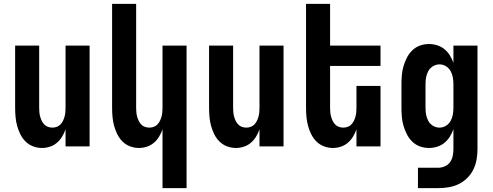

<svg xmlns="http://www.w3.org/2000/svg" viewBox="-20 -755 2540 990"><path d="M196 8Q173 8 150.5 -0.5Q128 -9 111.5 -25.5Q95 -42 84.5 -63.5Q74 -85 68 -107.5Q62 -130 60 -153.5Q58 -177 58 -200V-520H182V-200Q182 -188 183 -176.5Q184 -165 187 -154Q190 -143 195 -132.5Q200 -122 208 -113.5Q216 -105 227 -101Q238 -97 250 -97Q262 -97 273 -101Q284 -105 292 -113.5Q300 -122 305 -132.5Q310 -143 313 -154Q316 -165 317 -176.5Q318 -188 318 -200V-520H442V0H318V-88Q311 -68 300 -50Q289 -32 273 -18.5Q257 -5 237 1.5Q217 8 196 8Z M818 215V-88Q811 -68 800 -50Q789 -32 773 -18.5Q757 -5 737 1.5Q717 8 696 8Q673 8 650.5 -0.5Q628 -9 611.5 -25.5Q595 -42 584.5 -63.5Q574 -85 568 -107.5Q562 -130 560 -153.5Q558 -177 558 -200V-735H682V-200Q682 -188 683 -176.5Q684 -165 687 -154Q690 -143 695 -132.5Q700 -122 708 -113.5Q716 -105 727 -101Q738 -97 750 -97Q762 -97 773 -101Q784 -105 792 -113.5Q800 -122 805 -132.5Q810 -143 813 -154Q816 -165 817 -176.5Q818 -188 818 -200V-520H942V215Z M1196 8Q1173 8 1150.5 -0.5Q1128 -9 1111.5 -25.5Q1095 -42 1084.5 -63.5Q1074 -85 1068 -107.5Q1062 -130 1060 -153.5Q1058 -177 1058 -200V-520H1182V-200Q1182 -188 1183 -176.5Q1184 -165 1187 -154Q1190 -143 1195 -132.5Q1200 -122 1208 -113.5Q1216 -105 1227 -101Q1238 -97 1250 -97Q1262 -97 1273 -101Q1284 -105 1292 -113.5Q1300 -122 1305 -132.5Q1310 -143 1313 -154Q1316 -165 1317 -176.5Q1318 -188 1318 -200V-520H1442V0H1318V-88Q1311 -68 1300 -50Q1289 -32 1273 -18.5Q1257 -5 1237 1.5Q1217 8 1196 8Z M1696 8Q1673 8 1650.5 -0.5Q1628 -9 1611.5 -25.5Q1595 -42 1584.5 -63.5Q1574 -85 1568 -107.5Q1562 -130 1560 -153.5Q1558 -177 1558 -200V-735H1682V-520H1942V-415H1682V-200Q1682 -188 1683 -176.5Q1684 -165 1687 -154Q1690 -143 1695 -132.5Q1700 -122 1708 -113.5Q1716 -105 1727 -101Q1738 -97 1750 -97Q1762 -97 1773 -101Q1784 -105 1792 -113.5Q1800 -122 1805 -132.5Q1810 -143 1813 -154Q1816 -165 1817 -176.5Q1818 -188 1818 -200V-312H1942V0H1818V-88Q1811 -68 1800 -50Q1789 -32 1773 -18.5Q1757 -5 1737 1.5Q1717 8 1696 8Z M2239 215H2135V110H2239Q2257 110 2274 102.5Q2291 95 2301 80.5Q2311 66 2314.5 48Q2318 30 2318 12V-89Q2311 -69 2299.5 -50.5Q2288 -32 2271.5 -18.5Q2255 -5 2234 1.5Q2213 8 2192 8Q2168 8 2145.5 0Q2123 -8 2106 -24.5Q2089 -41 2078 -62.5Q2067 -84 2060.5 -106.5Q2054 -129 2052 -152.5Q2050 -176 2050 -200V-320Q2050 -344 2052 -367.5Q2054 -391 2060.5 -413.5Q2067 -436 2078 -457.5Q2089 -479 2106 -495.5Q2123 -512 2145.5 -520Q2168 -528 2192 -528Q2213 -528 2234 -521.5Q2255 -515 2271.5 -501.5Q2288 -488 2299.5 -469.5Q2311 -451 2318 -431V-520H2442V12Q2442 40 2437.5 67Q2433 94 2421 118.5Q2409 143 2389.5 162.5Q2370 182 2345.5 194Q2321 206 2294 210.5Q2267 215 2239 215ZM2246 -97Q2264 -97 2279.5 -106.5Q2295 -116 2303.5 -131.5Q2312 -147 2315 -164.5Q2318 -182 2318 -200V-320Q2318 -338 2315 -355.5Q2312 -373 2303.5 -388.5Q2295 -404 2279.5 -413.5Q2264 -423 2246 -423Q2228 -423 2212.5 -413.5Q2197 -404 2188.5 -388.5Q2180 -373 2177 -355.5Q2174 -338 2174 -320V-200Q2174 -182 2177 -164.5Q2180 -147 2188.5 -131.5Q2197 -116 2212.5 -106.5Q2228 -97 2246 -97Z"/></svg>

Font: Iosevka Term Curly Extrabold
Style: Regular
Weight: 800
Designer: Belleve Invis
Foundry: Belleve Invis
Version: Version 32.3.0